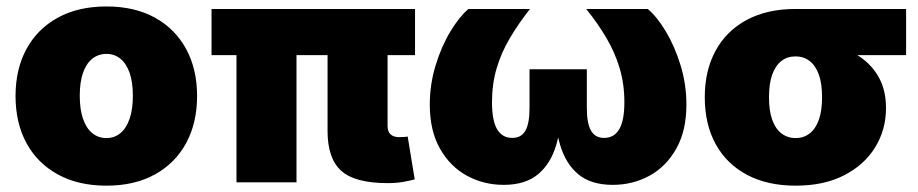

<svg xmlns="http://www.w3.org/2000/svg" viewBox="-20 -567 2854 597"><path d="M311 10.3Q223.1 10.3 159.7 -24.7Q96.2 -59.6 62.3 -122.1Q28.3 -184.6 28.3 -268.6Q28.3 -352.1 62.3 -414.6Q96.2 -477.1 159.7 -512Q223.1 -546.9 311 -546.9Q398.9 -546.9 461.9 -512Q524.9 -477.1 558.8 -414.6Q592.8 -352.1 592.8 -268.6Q592.8 -184.6 558.8 -122.1Q524.9 -59.6 461.9 -24.7Q398.9 10.3 311 10.3ZM311 -137.7Q335.9 -137.7 354.5 -153.1Q373 -168.5 383.1 -198Q393.1 -227.5 393.1 -269Q393.1 -311.5 383.1 -340.3Q373 -369.1 354.5 -384.3Q335.9 -399.4 311 -399.4Q285.6 -399.4 266.8 -384.3Q248 -369.1 238 -340.3Q228 -311.5 228 -269Q228 -227.5 238 -198Q248 -168.5 266.8 -153.1Q285.6 -137.7 311 -137.7Z M1185.5 2.4Q1083 2.4 1040.8 -36.1Q998.5 -74.7 998.5 -159.2V-502.9H1185.1V-174.8Q1185.1 -158.2 1194.3 -149.4Q1203.6 -140.6 1221.2 -140.6Q1230 -140.6 1237.1 -141.1Q1244.1 -141.6 1247.6 -142.6L1269.5 -9.3Q1257.3 -5.9 1235.4 -1.7Q1213.4 2.4 1185.5 2.4ZM715.3 0V-502.9H901.9V0ZM637.7 -395.5V-539.1H1270.5V-395.5Z M1545.9 7.8Q1484.4 7.8 1432.1 -20.5Q1379.9 -48.8 1348.1 -104.7Q1316.4 -160.6 1316.4 -241.7Q1316.4 -304.7 1334.5 -363.8Q1352.5 -422.9 1380.4 -469Q1408.2 -515.1 1436.5 -539.1H1627.9Q1591.8 -493.2 1565.2 -448.2Q1538.6 -403.3 1524.2 -354.5Q1509.8 -305.7 1509.8 -249Q1509.8 -192.4 1525.6 -165.3Q1541.5 -138.2 1572.8 -138.2Q1601.1 -138.2 1613.8 -160.9Q1626.5 -183.6 1626.5 -231V-351.6H1804.7V-231Q1804.7 -183.6 1817.6 -160.9Q1830.6 -138.2 1858.4 -138.2Q1889.6 -138.2 1905.5 -165.3Q1921.4 -192.4 1921.4 -249Q1921.4 -306.2 1906.7 -355Q1892.1 -403.8 1865.7 -448.7Q1839.4 -493.7 1802.7 -539.1H1994.1Q2022.9 -515.1 2050.5 -469Q2078.1 -422.9 2096.2 -363.8Q2114.3 -304.7 2114.3 -241.7Q2114.3 -160.6 2082.8 -104.7Q2051.3 -48.8 1999.3 -20.5Q1947.3 7.8 1885.3 7.8Q1817.4 7.8 1777.8 -25.4Q1738.3 -58.6 1721.2 -117.9Q1704.1 -177.2 1703.1 -254.9H1728Q1727.1 -177.2 1710 -117.9Q1692.9 -58.6 1653.3 -25.4Q1613.8 7.8 1545.9 7.8Z M2454.1 10.3Q2366.2 10.3 2302.7 -23.4Q2239.3 -57.1 2205.3 -118.9Q2171.4 -180.7 2171.4 -264.6Q2171.4 -347.7 2205.1 -409.4Q2238.8 -471.2 2302 -505.1Q2365.2 -539.1 2453.1 -539.1H2797.4V-395.5H2559.1L2453.1 -391.6Q2427.7 -391.6 2409.4 -377.2Q2391.1 -362.8 2381.1 -335Q2371.1 -307.1 2371.1 -264.6Q2371.1 -222.7 2381.1 -194.6Q2391.1 -166.5 2409.9 -152.1Q2428.7 -137.7 2454.1 -137.7Q2479 -137.7 2497.6 -152.1Q2516.1 -166.5 2526.1 -194.6Q2536.1 -222.7 2536.1 -264.6Q2536.1 -307.1 2526.1 -335Q2516.1 -362.8 2497.6 -377.2Q2479 -391.6 2454.1 -391.6V-440.9Q2514.6 -440.9 2566.2 -428.2Q2617.7 -415.5 2655.3 -389.4Q2692.9 -363.3 2713.9 -324Q2734.9 -284.7 2734.9 -231Q2734.9 -163.6 2701.2 -108.9Q2667.5 -54.2 2604.7 -22Q2542 10.3 2454.1 10.3Z"/></svg>

Font: Inter 18pt Black
Style: Regular
Weight: 900
Designer: Rasmus Andersson
Foundry: rsms
Version: Version 4.001;git-66647c0bb